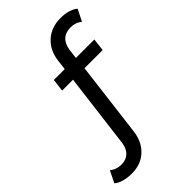

<svg xmlns="http://www.w3.org/2000/svg" viewBox="-371 -841 1134 1134"><g transform="rotate(-45 196.0 -274.0)"><path d="M278 -574 271 -517H425L416 -438H264L206 29Q197 107 148 153.5Q99 200 21 200Q-14 200 -44 191.5Q-74 183 -92 167L-56 94Q-26 119 17 119Q56 119 80.5 95Q105 71 110 26L168 -438H77L87 -517H178L185 -577Q194 -655 244.5 -701.5Q295 -748 375 -748Q407 -748 436.5 -739.5Q466 -731 484 -715L447 -642Q419 -667 377 -667Q334 -667 309 -643.5Q284 -620 278 -574Z"/></g></svg>

Font: CMG Sans Medium
Style: Regular
Weight: 500
Designer: Julieta Ulanovsky
Foundry: Julieta Ulanovsky
Version: Version 7.200